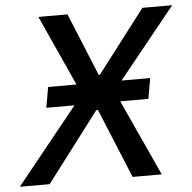

<svg xmlns="http://www.w3.org/2000/svg" viewBox="-86 -751 802 802"><g transform="rotate(-5 315.0 -350.0)"><path d="M104 -319H222L-35 0H90L311 -291H318L438 0H560L414 -319H532L547 -405H427L665 -700H540L339 -437H334L226 -700H104L238 -405H119Z"/></g></svg>

Font: Fixel Display Medium
Style: Italic
Weight: 500
Italic angle: -10°
Designer: AlfaBravo + MacPaw
Foundry: Kyrylo Tkachov, Marchela Mozhyna, Serhii Makarenko, Maria Weinstein, Zakhar Kryvoshyya
Version: Version 1.210;Glyphs 3.2 (3217)